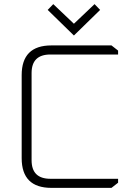

<svg xmlns="http://www.w3.org/2000/svg" viewBox="-20 -910 642 930"><path d="M85 -144V-546Q85 -690 229 -690H520L552 -665V-646H224Q133 -646 133 -556V-134Q133 -44 224 -44H552V-25L520 0H229Q85 0 85 -144ZM211 -862 238 -890 338 -795 438 -890 465 -862 338 -738Z"/></svg>

Font: Oxanium ExtraLight
Style: Regular
Weight: 200
Designer: Severin Meyer
Version: Version 2.000